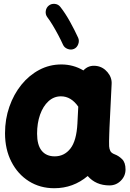

<svg xmlns="http://www.w3.org/2000/svg" viewBox="-20 -910 679 1006"><path d="M553.7 61.5Q482.4 61.5 439.5 12.2Q363.8 76.2 264.2 76.2Q189.9 76.2 131.6 39.6Q73.2 2.9 39.8 -62.3Q6.3 -127.4 6.3 -211.9Q6.3 -285.6 29.1 -350.8Q51.8 -416 92 -465.8Q132.3 -515.6 185.8 -543.9Q239.3 -572.3 301.3 -572.3Q363.8 -572.3 417 -541Q444.3 -570.3 485.4 -564.5Q520 -559.6 543.5 -531.5Q566.9 -503.4 564.9 -470.2L553.7 -241.7Q553.2 -228 552.5 -208.3Q551.8 -188.5 551.5 -170.7Q551.3 -152.8 551.8 -143.6Q552.7 -129.9 558.1 -118.9Q563.5 -107.9 581.5 -101.1Q601.6 -93.8 619.6 -76.2Q637.7 -58.6 637.7 -22Q637.7 12.2 613 36.9Q588.4 61.5 553.7 61.5ZM266.6 -90.8Q316.9 -90.8 348.9 -131.6Q380.9 -172.4 385.7 -263.7Q385.7 -264.2 385.7 -265.1L390.1 -351.1Q352.5 -405.3 299.3 -405.3Q262.2 -405.3 233.9 -379.4Q205.6 -353.5 189.9 -309.1Q174.3 -264.6 174.3 -209.5Q174.3 -150.4 198.2 -120.6Q222.2 -90.8 266.6 -90.8ZM235.8 -880.9Q249.5 -891.6 267.6 -889.6Q285.6 -887.7 296.4 -873.5Q321.8 -841.3 346.7 -796.4Q371.6 -751.5 389.6 -711.9Q396.5 -696.3 389.9 -678.5Q383.3 -660.6 367.7 -653.8Q352.1 -647 334.5 -653.6Q316.9 -660.2 310.1 -675.8Q299.3 -699.7 284.7 -727.3Q270 -754.9 255.1 -779.5Q240.2 -804.2 228 -819.8Q217.3 -834 219.7 -852.1Q222.2 -870.1 235.8 -880.9Z"/></svg>

Font: Mikhak Black
Style: Regular
Weight: 900
Designer: Amin Abedi
Version: Version 3.3